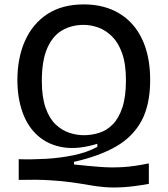

<svg xmlns="http://www.w3.org/2000/svg" viewBox="-20 -693 761 872"><path d="M656 142Q590 154 542.5 157Q495 160 457.5 157Q420 154 384 147.5Q348 141 305 135Q262 129 204.5 125.5Q147 122 65 124V30Q121 32 185.5 28.5Q250 25 312 12.5Q374 0 422 -26V-40Q334 -13 266.5 -24Q199 -35 152.5 -76Q106 -117 82.5 -182.5Q59 -248 59 -330Q59 -430 93.5 -507.5Q128 -585 195 -629Q262 -673 361 -673Q453 -673 521 -632.5Q589 -592 625.5 -515Q662 -438 662 -330Q662 -216 622 -143Q582 -70 505 -26.5Q428 17 316 42V54Q382 61 433.5 65Q485 69 537 66Q589 63 656 49ZM361 -79Q396 -79 430 -89.5Q464 -100 491.5 -127.5Q519 -155 535.5 -204Q552 -253 552 -329Q552 -403 534.5 -451.5Q517 -500 488.5 -528Q460 -556 426.5 -568Q393 -580 360 -580Q305 -580 262 -555Q219 -530 194.5 -474Q170 -418 170 -326Q170 -252 187 -203.5Q204 -155 232.5 -128Q261 -101 294.5 -90Q328 -79 361 -79Z"/></svg>

Font: Bricolage Grotesque 10pt Medium
Style: Regular
Weight: 500
Designer: Mathieu Triay
Foundry: Atelier Triay
Version: Version 1.000; ttfautohint (v1.8.4.7-5d5b);gftools[0.9.32]